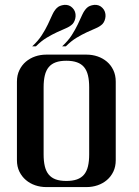

<svg xmlns="http://www.w3.org/2000/svg" viewBox="-20 -760 565 780"><path d="M331.5 -538.1Q355 -538.1 376.5 -530.8Q397.9 -523.4 414.3 -509.5Q430.7 -495.6 440.4 -475.1Q450.2 -454.6 450.2 -428.2V-109.4Q450.2 -83 440.4 -62.7Q430.7 -42.5 414.3 -28.6Q397.9 -14.6 376.5 -7.3Q355 0 331.5 0H168Q144.5 0 123 -7.3Q101.6 -14.6 85.2 -28.6Q68.8 -42.5 58.8 -62.7Q48.8 -83 48.8 -109.4V-428.2Q48.8 -454.6 58.8 -475.1Q68.8 -495.6 85.2 -509.5Q101.6 -523.4 123 -530.8Q144.5 -538.1 168 -538.1ZM157.2 -132.8Q157.2 -105 162.1 -84.5Q167 -64 178 -50.8Q189 -37.6 206.5 -31.2Q224.1 -24.9 249.5 -24.9Q274.9 -24.9 292.7 -31.2Q310.5 -37.6 321.5 -50.8Q332.5 -64 337.4 -84.5Q342.3 -105 342.3 -132.8V-405.3Q342.3 -433.1 337.4 -453.6Q332.5 -474.1 321.5 -487.3Q310.5 -500.5 292.7 -506.8Q274.9 -513.2 249.5 -513.2Q224.1 -513.2 206.5 -506.8Q189 -500.5 178 -487.3Q167 -474.1 162.1 -453.6Q157.2 -433.1 157.2 -405.3ZM241.2 -740.2Q261.7 -741.7 274.9 -727.5Q281.7 -720.7 284.7 -711.9Q287.6 -703.1 287.1 -694.1Q286.6 -685.1 283.4 -676.8Q280.3 -668.5 274.9 -662.6Q264.6 -652.3 248 -645.3Q231.4 -638.2 211.7 -629.2Q191.9 -620.1 169.9 -606.9Q147.9 -593.8 126 -571.8H110.8Q135.3 -594.2 149.9 -617.2Q164.6 -640.1 174.6 -661.1Q184.6 -682.1 192.1 -699.2Q199.7 -716.3 210.4 -727.1Q220.7 -737.8 241.2 -740.2ZM362.8 -740.2Q383.3 -741.7 396.5 -727.5Q403.3 -720.7 406.2 -711.9Q409.2 -703.1 408.7 -694.1Q408.2 -685.1 405 -676.8Q401.9 -668.5 396.5 -662.6Q386.2 -652.3 369.6 -645.3Q353 -638.2 333.3 -629.2Q313.5 -620.1 291.5 -606.9Q269.5 -593.8 247.6 -571.8H232.4Q256.8 -594.2 271.5 -617.2Q286.1 -640.1 296.1 -661.1Q306.2 -682.1 313.7 -699.2Q321.3 -716.3 332 -727.1Q342.3 -737.8 362.8 -740.2Z"/></svg>

Font: Unique
Style: Regular
Weight: 400
Designer: Anna Pocius (aka Artmaker)
Foundry: Anna Pocius
Version: Version 1.000 2013 initial release